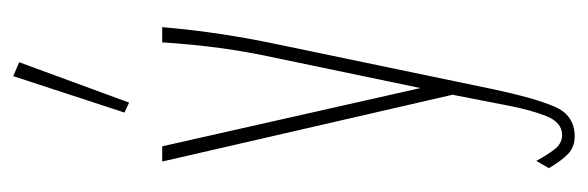

<svg xmlns="http://www.w3.org/2000/svg" viewBox="-319 -395 888 290"><g transform="rotate(-90 125.0 -250.0)"><path d="M64 174Q48 174 37.5 164Q27 154 16 135L27 116Q35 131 44 143Q53 155 66 155Q85 155 94.5 131.5Q104 108 111 71Q118 34 126 -6L127 -10L26 -449H49L137 -59L182 -275Q192 -321 197.5 -362Q203 -403 206 -449H229Q225 -403 218.5 -360Q212 -317 202 -270L135 52Q122 113 109 143.5Q96 174 64 174ZM115 -499 100 -506 155 -674 176 -665Z"/></g></svg>

Font: Inconsolata UltraCondensed ExtraLight
Style: Regular
Weight: 200
Width: 1
Monospace: yes
Designer: Raph Levien, Cyreal, Brenton Simpson
Foundry: Raph Levien, Cyreal, Google
Version: Version 3.100; ttfautohint (v1.8.4.7-5d5b)